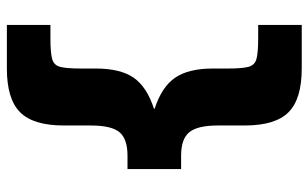

<svg xmlns="http://www.w3.org/2000/svg" viewBox="-194 -616 920 573"><g transform="rotate(90 266.5 -330.0)"><path d="M185 110H55V-20H95Q137 -20 156 -25Q175 -30 180 -49Q185 -68 185 -110V-155Q185 -229 212.5 -268.5Q240 -308 305 -329V-331Q240 -352 212.5 -392Q185 -432 185 -505V-550Q185 -592 180 -611Q175 -630 156 -635Q137 -640 95 -640H55V-770H185Q276 -770 315.5 -730.5Q355 -691 355 -600V-520Q355 -459 375 -434.5Q395 -410 445 -410H485V-250H445Q395 -250 375 -226Q355 -202 355 -140V-60Q355 31 315.5 70.5Q276 110 185 110Z"/></g></svg>

Font: M PLUS 1 Thin Black
Style: Regular
Weight: 900
Version: Version 1.001